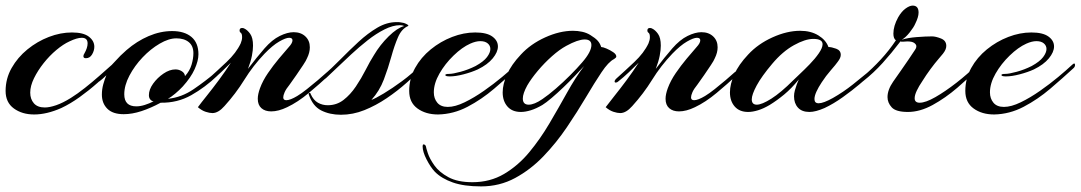

<svg xmlns="http://www.w3.org/2000/svg" viewBox="-26 -399 3861 686"><path d="M96 10Q53 10 23.5 -11.5Q-6 -33 -6 -74Q-6 -118 15.5 -156Q37 -194 72 -222.5Q107 -251 148.5 -267Q190 -283 231 -283Q272 -283 291.5 -268Q311 -253 311 -232Q311 -218 303 -204.5Q295 -191 281 -191Q272 -191 272 -198Q272 -203 275 -207Q287 -228 287 -244Q287 -264 266 -264Q249 -264 222 -251Q200 -241 175.5 -220.5Q151 -200 130 -173.5Q109 -147 95.5 -119.5Q82 -92 82 -68Q82 -45 95 -30Q108 -15 134 -15Q151 -15 174.5 -23Q198 -31 227 -49Q251 -64 277.5 -85Q304 -106 329 -128Q354 -150 372 -166Q378 -172 382 -172Q386 -172 386 -167Q386 -160 380 -155Q354 -131 323 -103.5Q292 -76 258.5 -52Q225 -28 193 -13Q141 10 96 10Z M416 9Q377 9 357.5 -10.5Q338 -30 338 -61Q338 -80 343 -98Q348 -116 354 -130Q347 -123 340.5 -117.5Q334 -112 330 -109Q326 -106 323 -106Q319 -106 319 -111Q319 -118 329 -127Q364 -156 384 -178.5Q404 -201 426 -220Q463 -252 505 -270Q547 -288 589 -288Q633 -288 658 -267Q683 -246 683 -205Q683 -182 669.5 -152Q656 -122 627 -90Q615 -77 600 -64.5Q585 -52 574 -46Q623 -51 666 -80.5Q709 -110 743 -139Q748 -142 750 -142Q755 -142 755 -137Q755 -133 750 -128Q707 -87 657.5 -59Q608 -31 548 -32Q513 -13 479.5 -2Q446 9 416 9ZM461 -19Q475 -19 491 -24Q507 -29 523 -37Q517 -37 511.5 -43Q506 -49 506 -59Q506 -79 521 -100Q536 -121 558 -136Q580 -151 601 -151Q613 -151 623.5 -144.5Q634 -138 635 -127Q652 -146 658.5 -168Q665 -190 665 -209Q665 -235 648.5 -248.5Q632 -262 604 -262Q577 -262 544.5 -243Q512 -224 483.5 -194Q455 -164 436.5 -129Q418 -94 418 -62Q418 -19 461 -19Z M733 5Q723 5 709 0.5Q695 -4 681 -16Q692 -31 712.5 -56.5Q733 -82 756 -113Q779 -144 799 -175Q783 -159 764 -141Q745 -123 726 -108Q722 -104 717 -104Q713 -104 713 -108Q713 -113 721 -120Q749 -145 783.5 -177.5Q818 -210 834 -244Q839 -256 839 -266Q839 -279 834 -282Q830 -285 830 -290Q830 -299 839 -299Q844 -299 847 -297Q858 -292 868 -278Q878 -264 878 -236Q878 -220 874 -199.5Q870 -179 860 -153Q875 -173 890.5 -192Q906 -211 919 -226Q946 -257 973.5 -270.5Q1001 -284 1023 -284Q1049 -284 1065 -269Q1081 -254 1081 -230Q1081 -211 1071 -191Q1068 -183 1057 -166.5Q1046 -150 1033 -131Q1020 -112 1009 -97Q996 -81 991 -69.5Q986 -58 986 -51Q986 -41 997 -41Q1011 -41 1036 -56Q1051 -65 1070.5 -80.5Q1090 -96 1109.5 -112.5Q1129 -129 1141 -140Q1145 -144 1148 -144Q1152 -144 1152 -139Q1152 -133 1147 -128Q1117 -100 1077.5 -67Q1038 -34 1000 -16Q969 -1 943 -1Q921 -1 908 -12.5Q895 -24 895 -46Q895 -62 903 -84Q913 -111 931.5 -138Q950 -165 970.5 -189.5Q991 -214 1006 -231Q1019 -245 1019 -255Q1019 -264 1007 -264Q995 -264 971.5 -250.5Q948 -237 919 -207Q878 -164 847 -114Q816 -64 776 -20Q754 5 733 5Z M1192 11Q1152 11 1121.5 -4.5Q1091 -20 1077 -62Q1076 -66 1079.5 -67Q1083 -68 1084 -63Q1094 -41 1110 -32Q1126 -23 1145 -23Q1177 -23 1201.5 -42Q1226 -61 1245.5 -90Q1265 -119 1280.5 -149.5Q1296 -180 1310 -202Q1332 -239 1362.5 -269Q1393 -299 1418 -306Q1412 -309 1403 -309Q1378 -309 1348 -294Q1318 -279 1287.5 -255Q1257 -231 1228.5 -204.5Q1200 -178 1176.5 -155.5Q1153 -133 1139 -120Q1131 -113 1127 -113Q1123 -113 1123 -117Q1123 -123 1128 -128Q1158 -154 1190 -186.5Q1222 -219 1255 -249.5Q1288 -280 1322 -300Q1356 -320 1391 -320Q1395 -320 1398.5 -320Q1402 -320 1406 -319Q1417 -318 1426.5 -313Q1436 -308 1432 -306Q1409 -296 1396 -266Q1383 -236 1372 -196Q1361 -156 1345.5 -115Q1330 -74 1301 -42Q1315 -47 1345 -65Q1375 -83 1411 -109.5Q1447 -136 1478 -168Q1482 -172 1486 -172Q1491 -172 1491 -167Q1491 -163 1487 -159Q1460 -133 1427 -103.5Q1394 -74 1355.5 -48Q1317 -22 1276 -5.5Q1235 11 1192 11Z M1539 10Q1495 10 1465.5 -11.5Q1436 -33 1436 -74Q1436 -118 1457 -156Q1478 -194 1513 -222.5Q1548 -251 1589.5 -267Q1631 -283 1672 -283Q1713 -283 1733 -268.5Q1753 -254 1753 -233Q1753 -213 1734.5 -190.5Q1716 -168 1681 -151Q1659 -141 1630.5 -133.5Q1602 -126 1581 -126Q1565 -126 1565 -131Q1565 -135 1579 -135Q1592 -135 1619.5 -142.5Q1647 -150 1673 -163Q1702 -179 1714 -195Q1726 -211 1726 -224Q1726 -236 1716.5 -244Q1707 -252 1690 -252Q1674 -252 1654 -243Q1625 -230 1594.5 -200.5Q1564 -171 1544 -136Q1524 -101 1524 -69Q1524 -47 1536.5 -32Q1549 -17 1574 -17Q1600 -17 1634 -33.5Q1668 -50 1703 -74.5Q1738 -99 1768 -124Q1798 -149 1816 -166Q1822 -172 1825 -172Q1828 -172 1828 -167Q1828 -160 1822 -155Q1784 -120 1739.5 -82Q1695 -44 1644.5 -17.5Q1594 9 1539 10Z M1693 267Q1632 267 1592 253Q1552 239 1528 215Q1512 198 1498 170.5Q1484 143 1484 124Q1484 117 1487 117Q1494 117 1496 125Q1496 128 1502.5 148Q1509 168 1526 192Q1543 216 1576 234Q1609 252 1662 252Q1725 252 1775 222.5Q1825 193 1864.5 145.5Q1904 98 1937 42Q1970 -14 2000 -68Q2030 -122 2061 -163Q2048 -149 2028.5 -128.5Q2009 -108 1987 -87Q1965 -66 1945 -49Q1925 -32 1912 -24Q1890 -11 1870.5 -5Q1851 1 1835 1Q1804 1 1787 -18.5Q1770 -38 1770 -69Q1770 -98 1785.5 -133Q1801 -168 1835 -204Q1870 -242 1922 -265.5Q1974 -289 2021 -289Q2038 -289 2054 -285.5Q2070 -282 2083 -274Q2101 -263 2109.5 -253.5Q2118 -244 2122 -231Q2128 -231 2141 -225.5Q2154 -220 2165 -212.5Q2176 -205 2176 -197Q2176 -193 2168 -188Q2148 -178 2123 -140.5Q2098 -103 2067.5 -51.5Q2037 0 1999.5 55.5Q1962 111 1916 159Q1870 207 1814.5 237Q1759 267 1693 267ZM1863 -25Q1883 -25 1912 -45Q1934 -60 1960 -82.5Q1986 -105 2011 -130Q2036 -155 2054 -176Q2087 -214 2087 -238Q2087 -258 2063 -258Q2039 -258 1997 -235Q1973 -222 1946 -198Q1919 -174 1895.5 -146Q1872 -118 1858 -94Q1842 -65 1842 -47Q1842 -25 1863 -25Z M2190 5Q2180 5 2166 0.5Q2152 -4 2138 -16Q2149 -31 2169.5 -56.5Q2190 -82 2213 -113Q2236 -144 2256 -175Q2240 -159 2221 -141Q2202 -123 2183 -108Q2179 -104 2174 -104Q2170 -104 2170 -108Q2170 -113 2178 -120Q2206 -145 2240.5 -177.5Q2275 -210 2291 -244Q2296 -256 2296 -266Q2296 -279 2291 -282Q2287 -285 2287 -290Q2287 -299 2296 -299Q2301 -299 2304 -297Q2315 -292 2325 -278Q2335 -264 2335 -236Q2335 -220 2331 -199.5Q2327 -179 2317 -153Q2332 -173 2347.5 -192Q2363 -211 2376 -226Q2403 -257 2430.5 -270.5Q2458 -284 2480 -284Q2506 -284 2522 -269Q2538 -254 2538 -230Q2538 -211 2528 -191Q2525 -183 2514 -166.5Q2503 -150 2490 -131Q2477 -112 2466 -97Q2453 -81 2448 -69.5Q2443 -58 2443 -51Q2443 -41 2454 -41Q2468 -41 2493 -56Q2508 -65 2527.5 -80.5Q2547 -96 2566.5 -112.5Q2586 -129 2598 -140Q2602 -144 2605 -144Q2609 -144 2609 -139Q2609 -133 2604 -128Q2574 -100 2534.5 -67Q2495 -34 2457 -16Q2426 -1 2400 -1Q2378 -1 2365 -12.5Q2352 -24 2352 -46Q2352 -62 2360 -84Q2370 -111 2388.5 -138Q2407 -165 2427.5 -189.5Q2448 -214 2463 -231Q2476 -245 2476 -255Q2476 -264 2464 -264Q2452 -264 2428.5 -250.5Q2405 -237 2376 -207Q2335 -164 2304 -114Q2273 -64 2233 -20Q2211 5 2190 5Z M2647 1Q2616 1 2599 -18.5Q2582 -38 2582 -69Q2582 -98 2597.5 -133Q2613 -168 2647 -204Q2682 -242 2734 -265.5Q2786 -289 2833 -289Q2871 -289 2898 -272.5Q2925 -256 2934 -231Q2945 -231 2961.5 -225Q2978 -219 2978 -203Q2978 -192 2967 -178Q2960 -168 2942.5 -148Q2925 -128 2910 -105Q2898 -87 2891 -71.5Q2884 -56 2884 -45Q2884 -30 2899 -30Q2916 -30 2950 -49Q2987 -70 3021 -97Q3055 -124 3074 -140Q3079 -144 3081 -144Q3085 -144 3085 -139Q3085 -133 3080 -128Q3071 -120 3045 -98Q3019 -76 2985.5 -52Q2952 -28 2920 -13Q2904 -6 2890.5 -2.5Q2877 1 2866 1Q2839 1 2825 -14.5Q2811 -30 2811 -55Q2811 -65 2814 -76Q2817 -87 2821 -98L2828 -115Q2802 -83 2776 -61.5Q2750 -40 2724 -24Q2702 -11 2682.5 -5Q2663 1 2647 1ZM2678 -25Q2696 -25 2730 -46.5Q2764 -68 2809 -113Q2815 -119 2831.5 -134.5Q2848 -150 2867 -169.5Q2886 -189 2899.5 -208.5Q2913 -228 2913 -241Q2913 -260 2880 -260Q2851 -260 2810.5 -237.5Q2770 -215 2733 -171Q2695 -126 2677.5 -93.5Q2660 -61 2660 -44Q2660 -25 2678 -25Z M3218 1Q3175 1 3160 -15.5Q3145 -32 3145 -52Q3145 -78 3165 -107Q3177 -124 3192 -145.5Q3207 -167 3220 -186Q3233 -205 3238 -213Q3245 -223 3246.5 -226.5Q3248 -230 3248 -234Q3248 -240 3240.5 -245.5Q3233 -251 3216 -251Q3211 -251 3207.5 -250.5Q3204 -250 3200 -250Q3192 -250 3191 -251L3188 -247Q3160 -210 3128 -174.5Q3096 -139 3058 -109Q3054 -106 3052 -106Q3048 -106 3048 -110Q3048 -118 3060 -128Q3091 -154 3121 -186.5Q3151 -219 3175 -255Q3166 -261 3166 -279Q3166 -306 3183 -337Q3195 -358 3209.5 -368.5Q3224 -379 3235 -379Q3256 -379 3256 -354Q3256 -338 3244 -314Q3239 -302 3224.5 -283.5Q3210 -265 3196 -257Q3217 -264 3249.5 -266.5Q3282 -269 3304 -269Q3317 -269 3336 -261.5Q3355 -254 3355 -235Q3355 -222 3343 -207Q3340 -203 3327 -188Q3314 -173 3298.5 -152Q3283 -131 3270 -110Q3257 -91 3249.5 -75Q3242 -59 3242 -48Q3242 -32 3260 -32Q3281 -32 3316 -52Q3351 -72 3391.5 -103.5Q3432 -135 3466 -169Q3470 -173 3473 -173Q3477 -173 3477 -168Q3477 -162 3472 -157Q3437 -122 3394.5 -85.5Q3352 -49 3306.5 -24Q3261 1 3218 1Z M3526 10Q3482 10 3452.5 -11.5Q3423 -33 3423 -74Q3423 -118 3444 -156Q3465 -194 3500 -222.5Q3535 -251 3576.5 -267Q3618 -283 3659 -283Q3700 -283 3720 -268.5Q3740 -254 3740 -233Q3740 -213 3721.5 -190.5Q3703 -168 3668 -151Q3646 -141 3617.5 -133.5Q3589 -126 3568 -126Q3552 -126 3552 -131Q3552 -135 3566 -135Q3579 -135 3606.5 -142.5Q3634 -150 3660 -163Q3689 -179 3701 -195Q3713 -211 3713 -224Q3713 -236 3703.5 -244Q3694 -252 3677 -252Q3661 -252 3641 -243Q3612 -230 3581.5 -200.5Q3551 -171 3531 -136Q3511 -101 3511 -69Q3511 -47 3523.5 -32Q3536 -17 3561 -17Q3587 -17 3621 -33.5Q3655 -50 3690 -74.5Q3725 -99 3755 -124Q3785 -149 3803 -166Q3809 -172 3812 -172Q3815 -172 3815 -167Q3815 -160 3809 -155Q3771 -120 3726.5 -82Q3682 -44 3631.5 -17.5Q3581 9 3526 10Z"/></svg>

Font: Arizonia
Style: Regular
Weight: 400
Designer: Robert E. Leuschke
Foundry: Robert E. Leuschke
Version: Version 1.010; ttfautohint (v1.8.4.7-5d5b)